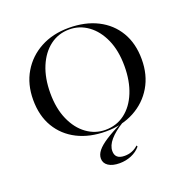

<svg xmlns="http://www.w3.org/2000/svg" viewBox="-137 -709 1007 1035"><g transform="rotate(-20 366.5 -192.0)"><path d="M366.1 11.3Q272.6 11.3 202.4 -24.2Q132.3 -59.7 93.1 -125.4Q54 -191.1 54 -282.3Q54 -371.8 94 -439.1Q133.9 -506.5 204 -544.4Q274.2 -582.3 366.1 -582.3Q460.5 -582.3 530.6 -546.8Q600.8 -511.3 639.9 -445.6Q679 -379.8 679 -288.7Q679 -199.2 639.1 -131.9Q599.2 -64.5 528.6 -26.6Q458.1 11.3 366.1 11.3ZM366.1 2.4Q429.8 2.4 477.8 -33.9Q525.8 -70.2 552.4 -135.5Q579 -200.8 579 -286.3Q579 -375 550.4 -439.1Q521.8 -503.2 473.4 -538.3Q425 -573.4 366.1 -573.4Q303.2 -573.4 255.2 -537.1Q207.3 -500.8 180.2 -435.9Q153.2 -371 153.2 -284.7Q153.2 -196.8 181.9 -132.3Q210.5 -67.7 258.9 -32.7Q307.3 2.4 366.1 2.4ZM376.6 197.6Q335.5 197.6 312.1 181.9Q288.7 166.1 288.7 139.5Q288.7 116.9 306 95.2Q323.4 73.4 360.9 49.2Q398.4 25 458.1 -4H466.9Q415.3 27.4 387.9 59.3Q360.5 91.1 360.5 122.6Q360.5 169.4 415.3 169.4Q460.5 169.4 493.5 138.7L496.8 146Q475.8 171 444 184.3Q412.1 197.6 376.6 197.6Z"/></g></svg>

Font: Playfair 144pt SemiExpanded Medium
Style: Regular
Weight: 500
Width: 6
Designer: Claus Eggers Sørensen
Foundry: Claus Eggers Sørensen
Version: Version 2.203